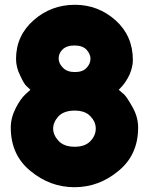

<svg xmlns="http://www.w3.org/2000/svg" viewBox="-20 -768 622 802"><path d="M557 -235Q557 -278 535 -318Q511 -361 499 -373Q494 -378 476 -393L491 -409Q507 -427 521 -456Q535 -489 535 -517Q535 -618 463 -683Q390 -748 293 -748Q194 -748 121 -684Q47 -619 47 -522Q47 -487 64 -453Q80 -418 90 -409Q102 -397 107 -393L86 -374Q65 -354 46 -317Q25 -276 25 -235Q25 -121 107 -54Q189 14 291 14Q394 14 476 -55Q557 -122 557 -235ZM358 -523Q358 -502 342 -485Q326 -467 293 -467Q260 -467 243 -485Q225 -503 225 -524Q225 -545 241 -561Q258 -578 291 -578Q324 -578 341 -561Q358 -542 358 -523ZM225 -179Q202 -204 202 -231Q202 -258 225 -283Q248 -306 292 -306Q336 -306 358 -282Q380 -259 380 -231Q380 -202 358 -179Q336 -155 292 -155Q248 -155 225 -179Z"/></svg>

Font: FredokaOneMacrons
Style: Regular
Weight: 500
Designer: ""
Foundry: ""
Version: ""